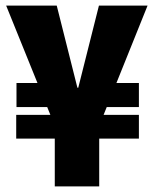

<svg xmlns="http://www.w3.org/2000/svg" viewBox="-20 -673 550 687"><path d="M38 -177V-262H477V-177ZM39 -290V-376H220V-290ZM315 -290V-376H477V-290ZM176 -6V-223L2 -653H183L257 -359H260L334 -653H508L335 -223V-6Z"/></svg>

Font: Bricolage Grotesque 96pt ExtraBold SemiCondensed
Style: Regular
Weight: 800
Width: 4
Version: Version 1.001;gftools[0.9.33.dev8+g029e19f]